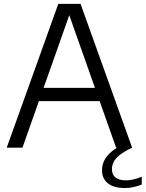

<svg xmlns="http://www.w3.org/2000/svg" viewBox="-20 -760 750 988"><path d="M14.5 0 280 -740H394.5L660 0H577.5L329.5 -701.5H343.5L95.5 0ZM153.5 -239.5 172.5 -308H501.5L520.5 -239.5ZM622.5 207.5Q565 207.5 535 183.2Q505 159 505 116Q505 88.5 517.5 63.8Q530 39 558.8 16.2Q587.5 -6.5 636 -28L660 0Q619.5 19 596.8 37Q574 55 565 73.2Q556 91.5 556 111Q556 138.5 574.2 153.2Q592.5 168 629.5 168Q647.5 168 666.2 163.5Q685 159 709.5 149.5V189.5Q688.5 198 667 202.8Q645.5 207.5 622.5 207.5Z"/></svg>

Font: Encode Sans SC
Style: Regular
Weight: 400
Version: Version 3.002